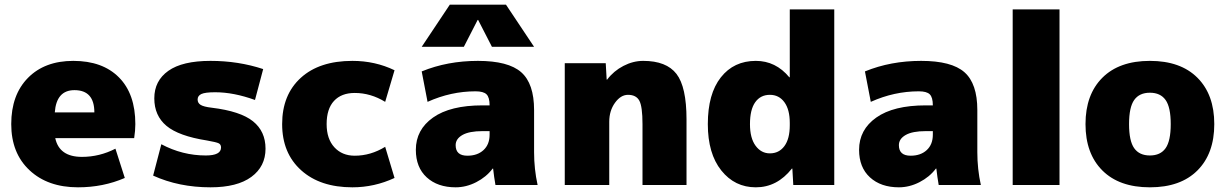

<svg xmlns="http://www.w3.org/2000/svg" viewBox="-20 -790 5234 820"><path d="M214 -310H383Q383 -405 298 -405Q221 -405 214 -310ZM216 -200Q233 -120 330 -120Q405 -120 473 -155L513 -30Q421 10 313 10Q184 10 106 -63Q28 -136 28 -260Q28 -385 99.5 -457.5Q171 -530 293 -530Q418 -530 488 -459.5Q558 -389 558 -260Q558 -233 553 -200Z M1069 -363Q978 -396 899 -396Q856 -396 840 -388.5Q824 -381 824 -365Q824 -350 837 -342Q850 -334 884 -330Q1007 -315 1060.5 -272Q1114 -229 1114 -155Q1114 -79 1053.5 -34.5Q993 10 879 10Q744 10 634 -40L669 -174Q759 -126 859 -126Q924 -126 924 -160Q924 -173 914 -178Q904 -183 864 -190Q743 -209 691 -252.5Q639 -296 639 -370Q639 -445 699 -487.5Q759 -530 879 -530Q998 -530 1104 -495Z M1625 -163 1665 -30Q1579 10 1485 10Q1347 10 1266 -63Q1185 -136 1185 -260Q1185 -385 1264.5 -457.5Q1344 -530 1485 -530Q1582 -530 1665 -490L1625 -355Q1563 -393 1495 -393Q1438 -393 1406.5 -359Q1375 -325 1375 -260Q1375 -197 1408 -161Q1441 -125 1495 -125Q1563 -125 1625 -163Z M2020 -705 1961 -590H1781L1901 -770H2141L2261 -590H2081L2022 -705ZM2041 -340H2071Q2071 -374 2058 -387Q2045 -400 2011 -400Q1906 -400 1806 -355L1781 -485Q1891 -530 2021 -530Q2151 -530 2206 -481.5Q2261 -433 2261 -320V-140Q2261 -68 2276 0H2096Q2090 -34 2086 -70H2084Q2057 -34 2014 -12Q1971 10 1926 10Q1849 10 1802.5 -32.5Q1756 -75 1756 -150Q1756 -236 1829.5 -288Q1903 -340 2041 -340ZM1926 -170Q1926 -125 1976 -125Q2019 -125 2045 -149Q2071 -173 2071 -215V-230H2041Q1984 -230 1955 -213.5Q1926 -197 1926 -170Z M2573 -450Q2601 -487 2642.5 -508.5Q2684 -530 2727 -530Q2826 -530 2869 -474.5Q2912 -419 2912 -280V0H2724V-260Q2724 -335 2710.5 -360Q2697 -385 2662 -385Q2631 -385 2606.5 -351Q2582 -317 2582 -270V0H2392V-520H2567L2571 -450Z M3003 -260Q3003 -389 3058.5 -459.5Q3114 -530 3208 -530Q3293 -530 3351 -460H3353V-750H3543V0H3368L3364 -70H3362Q3299 10 3208 10Q3118 10 3060.5 -62Q3003 -134 3003 -260ZM3183 -260Q3183 -200 3207 -167.5Q3231 -135 3268 -135Q3307 -135 3330 -166Q3353 -197 3353 -255V-265Q3353 -322 3330 -353.5Q3307 -385 3268 -385Q3228 -385 3205.5 -353.5Q3183 -322 3183 -260Z M3934 -340H3964Q3964 -374 3951 -387Q3938 -400 3904 -400Q3799 -400 3699 -355L3674 -485Q3784 -530 3914 -530Q4044 -530 4099 -481.5Q4154 -433 4154 -320V-140Q4154 -68 4169 0H3989Q3983 -34 3979 -70H3977Q3950 -34 3907 -12Q3864 10 3819 10Q3742 10 3695.5 -32.5Q3649 -75 3649 -150Q3649 -236 3722.5 -288Q3796 -340 3934 -340ZM3819 -170Q3819 -125 3869 -125Q3912 -125 3938 -149Q3964 -173 3964 -215V-230H3934Q3877 -230 3848 -213.5Q3819 -197 3819 -170Z M4305 0V-750H4505V0Z M4688 -458Q4760 -530 4891 -530Q5022 -530 5094 -458Q5166 -386 5166 -260Q5166 -134 5094 -62Q5022 10 4891 10Q4760 10 4688 -62Q4616 -134 4616 -260Q4616 -386 4688 -458ZM4824 -157Q4846 -126 4891 -126Q4936 -126 4958 -157Q4980 -188 4980 -260Q4980 -332 4958 -363Q4936 -394 4891 -394Q4846 -394 4824 -363Q4802 -332 4802 -260Q4802 -188 4824 -157Z"/></svg>

Font: M PLUS 1p Black
Style: Regular
Weight: 900
Version: Version 1.061